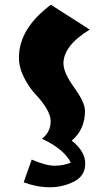

<svg xmlns="http://www.w3.org/2000/svg" viewBox="-20 -583 459 811"><path d="M114 91Q174 117 210.5 117Q247 117 279 104Q251 47 157 3Q194 -25 194 -71Q194 -117 127 -188Q102 -215 81 -256.5Q60 -298 60 -340Q60 -462 195 -563L359 -458Q248 -390 248 -315Q248 -276 293.5 -213Q339 -150 339 -115Q339 -36 283 11Q340 56 340 108Q340 160 292.5 184Q245 208 190.5 208Q136 208 80 187Z"/></svg>

Font: Joti One
Style: Regular
Weight: 400
Designer: Eduardo Rodriguez Tunni
Foundry: Eduardo Rodriguez Tunni
Version: Version 1.001